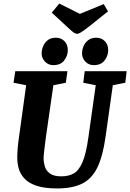

<svg xmlns="http://www.w3.org/2000/svg" viewBox="-20 -1048 732 1079"><path d="M301 11Q231 11 187 -3.5Q143 -18 119 -43Q95 -68 86 -98.5Q77 -129 77 -162Q77 -209 86 -272L127 -569L56 -583L66 -648H359L350 -583L280 -569L238 -278Q233 -241 229 -206Q225 -171 225 -159Q225 -136 232 -112.5Q239 -89 260.5 -73Q282 -57 325 -57Q365 -57 394 -73Q423 -89 443.5 -136.5Q464 -184 477 -278L518 -569L448 -583L456 -648H692L684 -583L614 -569L573 -278Q558 -171 527.5 -107.5Q497 -44 442.5 -16.5Q388 11 301 11ZM507 -682Q478 -682 459.5 -702Q441 -722 441 -748Q441 -768 449.5 -788.5Q458 -809 476 -822.5Q494 -836 521 -836Q550 -836 569 -817Q588 -798 588 -766Q588 -735 568 -708.5Q548 -682 507 -682ZM280 -682Q251 -682 232.5 -702Q214 -722 214 -748Q214 -768 222.5 -788.5Q231 -809 248.5 -822.5Q266 -836 294 -836Q323 -836 342 -817Q361 -798 361 -766Q361 -735 341 -708.5Q321 -682 280 -682ZM414 -858Q407 -858 399.5 -862Q392 -866 383.5 -873.5Q375 -881 364 -891L271 -977L313 -1028L429 -970L563 -1025L587 -984L488 -905Q472 -892 457.5 -881.5Q443 -871 432 -864.5Q421 -858 414 -858Z"/></svg>

Font: Faustina Light ExtraBold
Style: Italic
Weight: 800
Italic angle: -8°
Version: Version 1.200